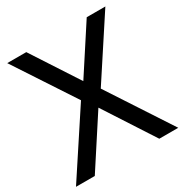

<svg xmlns="http://www.w3.org/2000/svg" viewBox="-172 -872 960 1004"><g transform="rotate(-30 308.0 -370.0)"><path d="M368 -380 616.5 0H502L307.5 -300L112.5 0H-1L248 -379L11 -740H126L308.5 -459.5L491 -740H603.5Z"/></g></svg>

Font: Encode Sans Semi Condensed Medium
Style: Regular
Weight: 500
Width: 4
Designer: Multiple Designers
Foundry: Impallari Type
Version: Version 2.000